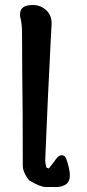

<svg xmlns="http://www.w3.org/2000/svg" viewBox="-20 -719 349 767"><path d="M192 28H162Q141 28 97 2Q71 -30 71 -58Q71 -175 70.5 -263Q70 -351 69 -410L68 -586Q68 -603 66.5 -619.5Q65 -636 61 -650Q60 -653 60 -662Q60 -699 110 -699Q143 -699 165.5 -677.5Q188 -656 186 -621Q185 -595 182.5 -555Q180 -515 178 -462L172 -342Q168 -257 165.5 -193.5Q163 -130 161 -87Q160 -77 162 -65Q164 -53 165 -50L175 -46Q195 -71 204 -84Q215 -99 227 -99Q239 -99 245 -84Q259 -42 259 -21Q259 -9 258 -6Q254 14 235.5 22Q217 30 192 28Z"/></svg>

Font: Mansalva
Style: Regular
Weight: 400
Designer: Carolina Short
Foundry: Carolina Short
Version: Version 2.112; ttfautohint (v1.8.4.7-5d5b)